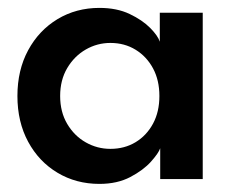

<svg xmlns="http://www.w3.org/2000/svg" viewBox="-20 -442 582 474"><path d="M375.5 0V-76Q371.5 -64 352.8 -43Q334 -22 301.8 -5Q269.5 12 225.5 12Q168 12 122 -15.5Q76 -43 49.5 -92Q23 -141 23 -205Q23 -269 49.5 -318Q76 -367 122 -394.8Q168 -422.5 225.5 -422.5Q268.5 -422.5 300 -407.5Q331.5 -392.5 350.8 -373Q370 -353.5 374.5 -339V-410.5H480.5V0ZM128.5 -205Q128.5 -165.5 146 -136Q163.5 -106.5 191.8 -90.5Q220 -74.5 252.5 -74.5Q287.5 -74.5 314.8 -91Q342 -107.5 357.8 -136.8Q373.5 -166 373.5 -205Q373.5 -244 357.8 -273.2Q342 -302.5 314.8 -319.2Q287.5 -336 252.5 -336Q220 -336 191.8 -319.8Q163.5 -303.5 146 -274Q128.5 -244.5 128.5 -205Z"/></svg>

Font: League Spartan Thin Medium
Style: Regular
Weight: 500
Version: Version 2.002